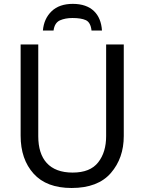

<svg xmlns="http://www.w3.org/2000/svg" viewBox="-20 -938 729 968"><path d="M515.1 -713.9V-252C515.1 -197.8 502 -153.8 475.1 -119.6C448.2 -85 405.3 -67.9 346.2 -67.9C229.5 -67.9 172.9 -135.3 172.9 -251V-713.9H84V-253.9C84 -174.3 106 -110.8 149.4 -62.5C192.9 -14.2 256.8 9.8 340.8 9.8C429.7 9.8 495.6 -15.6 539.1 -65.9C582.5 -116.2 604 -178.2 604 -252V-713.9ZM347.2 -918.5C301.8 -918.5 266.1 -906.2 240.2 -881.3C214.4 -856.4 199.7 -824.2 196.3 -784.2H250C253.4 -810.1 264.2 -827.1 282.2 -835.4C300.3 -843.3 321.3 -847.2 345.2 -847.2C374 -847.2 396.5 -843.8 412.6 -836.4C428.7 -829.1 438.5 -811.5 441.4 -784.2H494.1C488.8 -866.7 440.4 -918.5 347.2 -918.5Z"/></svg>

Font: Avrile Sans
Style: Regular
Weight: 400
Designer: Monotype Design Team, Google (font), Stefan Peev (BGR Cyrillic), Cristiano Sobral (main changes)
Foundry: The Avrile Sans Project Authors
Version: Version 3.110